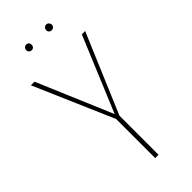

<svg xmlns="http://www.w3.org/2000/svg" viewBox="-265 -888 938 938"><g transform="rotate(-45 204.0 -419.0)"><path d="M391 -681 217 -270V0H194V-270L16 -681H41L206 -292L368 -681ZM159 -818Q159 -810 154 -804.5Q149 -799 140 -799Q132 -799 126.5 -804.5Q121 -810 121 -818Q121 -826 126.5 -832Q132 -838 140 -838Q149 -838 154 -832.5Q159 -827 159 -818ZM298 -818Q298 -810 292.5 -804.5Q287 -799 279 -799Q270 -799 264.5 -804.5Q259 -810 259 -818Q259 -826 264.5 -832Q270 -838 279 -838Q287 -838 292.5 -832Q298 -826 298 -818Z"/></g></svg>

Font: Fira Sans Extra Condensed Thin
Style: Regular
Weight: 250
Width: 1
Designer: Carrois Corporate & Edenspiekermann AG
Foundry: Carrois Corporate GbR & Edenspiekermann AG
Version: Version 4.203